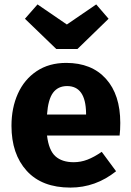

<svg xmlns="http://www.w3.org/2000/svg" viewBox="-20 -833 594 870"><path d="M522 -219H193Q201 -152 231 -125Q261 -98 314 -98Q346 -98 376 -109.5Q406 -121 441 -145L506 -57Q413 17 299 17Q170 17 101 -59Q32 -135 32 -263Q32 -344 61 -408.5Q90 -473 146 -510.5Q202 -548 280 -548Q395 -548 460 -476Q525 -404 525 -276Q525 -243 522 -219ZM370 -321Q368 -443 284 -443Q243 -443 220.5 -413Q198 -383 193 -314H370ZM472 -748 331 -611H235L93 -748L150 -813L283 -722L416 -813Z"/></svg>

Font: Fira Sans BGR
Style: Bold
Weight: 700
Designer: bBox Type GmbH & Carrois Corporate GbR & Edenspiekermann AG
Foundry: bBox Type GmbH & Carrois Corporate GbR & Edenspiekermann AG
Version: Version 4.301